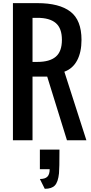

<svg xmlns="http://www.w3.org/2000/svg" viewBox="-20 -895 581 1225"><path d="M296.9 184.6H234.4V59.6H359.4Q359.4 181.6 356.4 210.9Q350.6 266.6 330.1 288.1Q310.1 309.6 265.6 309.6L234.4 247.1Q267.6 247.1 282.2 232.4Q296.9 217.8 296.9 184.6ZM62.5 0V-875H218.8Q358.4 -875 429.2 -820.8Q500 -766.6 500 -640.6Q500 -562.5 472.2 -509.8Q444.3 -457 390.6 -437.5L531.2 0H407.2L281.2 -406.2H187.5V0ZM187.5 -500H218.8Q296.9 -500 335.9 -533.2Q375 -566.4 375 -640.6Q375 -714.8 335.9 -748Q296.9 -781.2 218.8 -781.2H187.5Z"/></svg>

Font: Oswald-Regular
Style: Regular
Weight: 400
Designer: vernon adams
Foundry: vernon adams
Version: Version 2.002; ttfautohint (v0.92.18-e454-dirty) -l 8 -r 50 